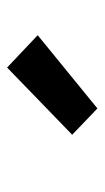

<svg xmlns="http://www.w3.org/2000/svg" viewBox="103 -954 294 540"><g transform="rotate(-90 250.0 -684.0)"><path d="M215 -557 141 -628 330 -811 421 -725Z"/></g></svg>

Font: Iosevka Slab Extrabold
Style: Regular
Weight: 800
Monospace: yes
Designer: Belleve Invis
Foundry: Belleve Invis
Version: Version 11.1.1; ttfautohint (v1.8.3)